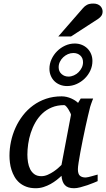

<svg xmlns="http://www.w3.org/2000/svg" viewBox="-20 -1025 585 1058"><path d="M371.1 -392.1Q371.6 -394.5 367.4 -403.3Q363.3 -412.1 357.4 -421.6Q351.6 -431.2 345 -438.5Q338.4 -445.8 334 -445.8Q295.9 -445.8 265.9 -433.3Q235.8 -420.9 213.4 -399.7Q190.9 -378.4 175 -350.6Q159.2 -322.8 149.4 -292.5Q139.6 -262.2 135.3 -231.4Q130.9 -200.7 130.9 -172.9Q130.9 -151.9 134.3 -130.9Q137.7 -109.9 146.2 -92.8Q154.8 -75.7 169.7 -64.9Q184.6 -54.2 208 -54.2Q225.6 -54.2 243.2 -62Q260.7 -69.8 275.9 -80.1Q291 -90.3 302.2 -100.6Q313.5 -110.8 318.8 -116.2ZM518.1 -26.9Q512.2 -24.4 496.6 -17.8Q481 -11.2 461.7 -4.6Q442.4 2 422.6 7.1Q402.8 12.2 388.2 12.2Q370.1 12.2 357.7 7.8Q345.2 3.4 337.2 -5.4Q329.1 -14.2 324.7 -26.9Q320.3 -39.6 318.8 -56.2Q307.6 -45.4 292.5 -33.4Q277.3 -21.5 259 -11.2Q240.7 -1 220 5.6Q199.2 12.2 176.8 12.2Q147.5 12.2 125.2 3.9Q103 -4.4 86.9 -18.3Q70.8 -32.2 60.3 -50.5Q49.8 -68.8 43.5 -88.6Q37.1 -108.4 34.7 -128.7Q32.2 -148.9 32.2 -167Q32.2 -205.6 40.5 -244.9Q48.8 -284.2 65.2 -320.6Q81.5 -356.9 106 -388.7Q130.4 -420.4 162.4 -443.8Q194.3 -467.3 233.6 -480.7Q272.9 -494.1 319.8 -494.1Q333.5 -494.1 346.9 -491Q360.4 -487.8 372.1 -482.7Q383.8 -477.5 393.6 -471.2Q403.3 -464.8 410.2 -458L424.8 -481.9H493.2Q490.7 -476.1 487.8 -468Q484.9 -460 481.9 -451.7Q479 -443.4 476.8 -436Q474.6 -428.7 474.1 -424.8Q470.7 -411.6 464.4 -385Q458 -358.4 450.9 -325.2Q443.8 -292 436.3 -255.6Q428.7 -219.2 422.9 -186.8Q417 -154.3 413.1 -129.2Q409.2 -104 409.2 -92.8Q409.2 -66.4 420.4 -56.6Q431.6 -46.9 452.1 -46.9Q457 -46.9 466.6 -49.1Q476.1 -51.3 486.3 -54.2Q496.6 -57.1 505.4 -59.6Q514.2 -62 518.1 -63ZM437.5 -682.1Q437.5 -705.6 422.4 -719.2Q407.2 -732.9 384.3 -732.9Q368.7 -732.9 354.2 -726.6Q339.8 -720.2 328.4 -709.5Q316.9 -698.7 310.1 -684.6Q303.2 -670.4 303.2 -654.8Q303.2 -631.3 319.1 -617.2Q335 -603 357.4 -603Q372.6 -603 387.2 -609.6Q401.9 -616.2 412.8 -627.2Q423.8 -638.2 430.7 -652.3Q437.5 -666.5 437.5 -682.1ZM349.6 -550.8Q328.6 -550.8 310.8 -557.9Q293 -564.9 280 -577.6Q267.1 -590.3 259.8 -607.9Q252.4 -625.5 252.4 -646Q252.4 -673.3 263.9 -698.5Q275.4 -723.6 294.7 -742.9Q314 -762.2 339.1 -773.7Q364.3 -785.2 391.6 -785.2Q412.6 -785.2 430.4 -778.1Q448.2 -771 461.4 -758.1Q474.6 -745.1 481.9 -727.5Q489.3 -710 489.3 -689Q489.3 -661.1 477.8 -636.2Q466.3 -611.3 446.8 -592.3Q427.2 -573.2 402.1 -562Q377 -550.8 349.6 -550.8ZM545.4 -962.4Q545.4 -948.2 539.1 -938.7Q532.7 -929.2 521.5 -921.4L371.6 -824.2H301.3L437.5 -980.5Q442.4 -986.3 447.8 -990.7Q453.1 -995.1 459.7 -998.5Q466.3 -1002 474.9 -1003.7Q483.4 -1005.4 494.6 -1005.4Q507.8 -1005.4 517.3 -1001.5Q526.9 -997.6 533 -991.5Q539.1 -985.4 542.2 -977.5Q545.4 -969.7 545.4 -962.4Z"/></svg>

Font: Charis SIL
Style: Italic
Weight: 400
Italic angle: -11°
Foundry: SIL International
Version: Version 4.112